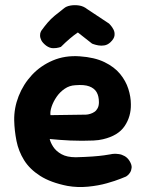

<svg xmlns="http://www.w3.org/2000/svg" viewBox="-20 -722 576 757"><path d="M246 11Q180 -2 138.5 -28.5Q97 -55 75 -90.5Q53 -126 45 -166.5Q37 -207 36 -247Q35 -296 53.5 -343Q72 -390 106 -426.5Q140 -463 188 -483.5Q236 -504 294 -500Q353 -496 392 -477Q431 -458 453.5 -430.5Q476 -403 486 -371.5Q496 -340 496 -311Q497 -263 471.5 -225Q446 -187 386 -173Q370 -169 348.5 -168Q327 -167 303.5 -167Q280 -167 257 -168Q234 -169 216 -170.5Q198 -172 187 -173Q176 -174 176 -174Q179 -160 190 -143Q201 -126 222.5 -114Q244 -102 279 -102Q317 -103 344.5 -105Q372 -107 389.5 -109.5Q407 -112 415 -113.5Q423 -115 423 -115Q423 -115 430 -115.5Q437 -116 448.5 -114.5Q460 -113 471.5 -106.5Q483 -100 491 -87Q500 -72 499 -61Q498 -50 493 -42Q488 -34 482.5 -30Q477 -26 477 -26Q477 -26 456 -17.5Q435 -9 401.5 0.5Q368 10 327 14Q286 18 246 11ZM179 -268 319 -270Q319 -270 324 -270.5Q329 -271 337 -273.5Q345 -276 352.5 -281Q360 -286 365 -295.5Q370 -305 370 -319Q370 -343 361 -358.5Q352 -374 332 -381.5Q312 -389 277 -386Q254 -385 235 -372Q216 -359 203 -340Q190 -321 183.5 -301.5Q177 -282 179 -268ZM162 -542Q148 -553 143 -563Q138 -573 138 -582Q138 -591 140.5 -596Q143 -601 143 -601Q156 -619 168 -633Q180 -647 195.5 -660Q211 -673 232 -689Q241 -697 257 -700Q273 -703 291 -700.5Q309 -698 324 -686L410 -629Q410 -629 416 -622.5Q422 -616 427.5 -605.5Q433 -595 431.5 -582Q430 -569 415 -555Q404 -545 391.5 -543Q379 -541 368 -543Q357 -545 350 -547.5Q343 -550 343 -550L287 -594Q272 -584 255 -569.5Q238 -555 220 -537Q220 -537 211.5 -534.5Q203 -532 189.5 -532Q176 -532 162 -542Z"/></svg>

Font: Sour Gummy
Style: Bold
Weight: 700
Designer: Stefie Justprince
Foundry: Eifetstype
Version: Version 1.000